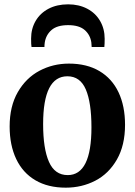

<svg xmlns="http://www.w3.org/2000/svg" viewBox="-20 -855 622 886"><path d="M298 -561.5Q380.5 -561.5 438.8 -527Q497 -492.5 527 -429Q557 -365.5 557 -279Q557 -184.5 519.5 -119Q482 -53.5 419.8 -21.2Q357.5 11 283.5 11Q201.5 11 143.2 -23.2Q85 -57.5 54.8 -121.2Q24.5 -185 24.5 -271.5Q24.5 -364.5 62.2 -430Q100 -495.5 162.2 -528.5Q224.5 -561.5 298 -561.5ZM402 -267.5Q402 -381.5 376 -442.2Q350 -503 291 -503Q179 -503 179 -282.5Q179 -169 206 -108Q233 -47 292.5 -47Q402 -47 402 -267.5ZM463 -676Q463 -652.5 461.5 -638H403Q403 -647 401.5 -659Q396.5 -694 370.8 -716.5Q345 -739 294.5 -739Q243.5 -739 217.8 -716.5Q192 -694 186.5 -658.5Q185 -647.5 185 -638H125.5Q123.5 -647.5 123.5 -677Q123.5 -722.5 144.5 -758.5Q165.5 -794.5 204.2 -814.8Q243 -835 294.5 -835Q344 -835 382.5 -814.8Q421 -794.5 442 -758.2Q463 -722 463 -676Z"/></svg>

Font: Merriweather Text
Style: Bold
Weight: 700
Designer: Eben Sorkin
Foundry: Eben Sorkin
Version: Version 2.100